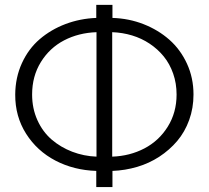

<svg xmlns="http://www.w3.org/2000/svg" viewBox="-20 -762 851 782"><path d="M372.1 0V-65.9Q280.8 -68.8 205.8 -107.9Q130.9 -147 86.2 -217.5Q41.5 -288.1 42 -377Q42.5 -446.3 69.3 -504.9Q96.2 -563.5 141.8 -602.5Q187.5 -641.6 246.8 -664.1Q306.2 -686.5 372.1 -689V-742.2H438V-689Q504.9 -687 564.7 -663.6Q624.5 -640.1 669.7 -600.3Q714.8 -560.5 741.5 -502.7Q768.1 -444.8 768.1 -377Q768.1 -321.8 750.5 -273.2Q732.9 -224.6 701.7 -187.7Q670.4 -150.9 628.9 -123.8Q587.4 -96.7 538.6 -82.3Q489.7 -67.9 438 -65.9V0ZM373 -124V-630.9Q300.3 -628.4 241.2 -597.7Q182.1 -566.9 146.5 -509.3Q110.8 -451.7 110.8 -377Q110.8 -320.3 132.3 -272.7Q153.8 -225.1 190.4 -193.6Q227.1 -162.1 274.2 -144Q321.3 -126 373 -124ZM437 -124Q508.8 -126.5 568.1 -157.5Q627.4 -188.5 663.3 -246.1Q699.2 -303.7 699.2 -377Q699.2 -422.4 685.3 -462.2Q671.4 -502 647 -532Q622.6 -562 589.6 -584Q556.6 -606 517.8 -617.7Q479 -629.4 437 -630.9Z"/></svg>

Font: Rawline
Style: Regular
Weight: 400
Designer: Matt McInerney, Pablo Impallari, Rodrigo Fuenzalida
Foundry: Matt McInerney, Pablo Impallari, Rodrigo Fuenzalida
Version: Version 4.020;PS 004.020;hotconv 1.0.88;makeotf.lib2.5.64775